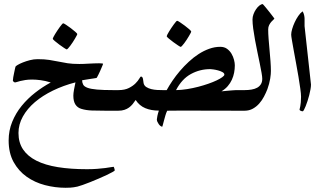

<svg xmlns="http://www.w3.org/2000/svg" viewBox="-20 -538 1570 933"><path d="M537.6 289.6Q537.6 292 526.6 298.1Q515.6 304.2 498.3 312.5Q481 320.8 459.7 329.8Q438.5 338.9 418.5 346.9Q398.4 355 381.6 360.8Q364.7 366.7 356.4 368.7Q336.9 373 322 373.8Q307.1 374.5 298.8 374.5Q248 374.5 198.5 361.6Q148.9 348.6 109.6 320.8Q70.3 293 46.1 249.3Q22 205.6 22 144.5Q22 96.2 39.3 54Q56.6 11.7 85.4 -23.7Q114.3 -59.1 150.9 -87.6Q187.5 -116.2 226.6 -137.2Q200.2 -145.5 177.5 -148.4Q154.8 -151.4 136.2 -151.4Q117.7 -151.4 103.3 -149.2Q88.9 -147 78.4 -144.3Q67.9 -141.6 61.5 -139.4Q55.2 -137.2 52.2 -137.2Q51.3 -137.2 46.9 -140.4Q42.5 -143.6 42.5 -146Q42.5 -152.3 44.4 -162.8Q46.4 -173.3 48.6 -184.1Q50.8 -194.8 52.7 -203.4Q54.7 -211.9 55.2 -213.9Q55.7 -216.3 65.7 -222.4Q75.7 -228.5 91.1 -234.6Q106.4 -240.7 125.2 -245.6Q144 -250.5 162.6 -250.5Q196.3 -250.5 219.5 -246.8Q242.7 -243.2 263.9 -238.8Q285.2 -234.4 308.3 -230.7Q331.5 -227.1 365.7 -227.1Q373.5 -227.1 386 -227.5Q398.4 -228 411.9 -228.8Q425.3 -229.5 438.7 -230Q452.1 -230.5 461.9 -230.5Q470.2 -230.5 475.6 -229.7Q481 -229 481 -228Q481 -227.1 478.8 -221.7Q476.6 -216.3 473.4 -208.7Q470.2 -201.2 466.3 -192.4Q462.4 -183.6 458.7 -176.3Q455.1 -168.9 452.4 -164.1Q449.7 -159.2 449.2 -159.2Q444.3 -158.2 436 -157Q427.7 -155.8 418 -154.3Q408.2 -152.8 397.9 -151.1Q387.7 -149.4 378.9 -147.9Q379.4 -135.3 384.5 -126.2Q389.6 -117.2 405.5 -111.3Q421.4 -105.5 451.2 -102.8Q481 -100.1 530.8 -100.1H548.8Q554.2 -100.1 559.1 -99.1Q564 -98.1 567.6 -93.3Q571.3 -88.4 573.5 -78.9Q575.7 -69.3 575.7 -52.2Q575.7 -21.5 567.9 -10.7Q560.1 0 548.8 0H491.7Q454.6 0 426.5 -1Q398.4 -2 376 -8.8Q356.9 -14.2 346.7 -29.8Q336.4 -45.4 336.4 -73.2Q336.4 -84.5 339.6 -102.1Q342.8 -119.6 346.7 -137.7Q288.1 -122.6 237.3 -97.9Q186.5 -73.2 149.4 -41.5Q112.3 -9.8 91.1 28.3Q69.8 66.4 69.8 108.4Q69.8 154.8 92 188Q114.3 221.2 156.7 242.7Q199.2 264.2 261.2 274.2Q323.2 284.2 402.8 284.2Q429.2 284.2 451.7 282.5Q474.1 280.8 491 278.6Q507.8 276.4 518.6 274.4Q529.3 272.5 532.2 272.5Q532.7 272.5 533.7 274.9Q534.7 277.3 535.6 280.5Q536.6 283.7 537.1 286.4Q537.6 289.1 537.6 289.6ZM355.5 -372.6Q355.5 -370.6 352.3 -364.5Q349.1 -358.4 344.2 -350.1Q339.4 -341.8 333.3 -332.5Q327.1 -323.2 321.5 -315.7Q315.9 -308.1 311 -303Q306.2 -297.9 304.2 -297.9Q302.7 -297.9 291.7 -304.9Q280.8 -312 268.6 -321Q256.3 -330.1 246.3 -338.6Q236.3 -347.2 236.3 -349.6Q236.3 -351.6 239.5 -357.9Q242.7 -364.3 247.8 -372.6Q252.9 -380.9 259 -390.1Q265.1 -399.4 270.8 -407Q276.4 -414.6 280.8 -419.7Q285.2 -424.8 287.1 -424.8Q290 -424.8 301 -417.5Q312 -410.2 324.2 -401.1Q336.4 -392.1 345.9 -383.5Q355.5 -375 355.5 -372.6Z M1188 -50.3Q1188 -44.4 1187.3 -35.9Q1186.5 -27.3 1183.8 -19.3Q1181.2 -11.2 1175.8 -5.6Q1170.4 0 1161.1 0H1143.1Q1085.9 0 1027.3 -0.2Q968.8 -0.5 910.2 -0.5Q880.9 -0.5 850.8 -0.5Q820.8 -0.5 792.5 0Q787.6 9.8 783.7 23.2Q779.8 36.6 776.6 48.6Q773.4 60.5 771.2 69.1Q769 77.6 768.6 77.6Q764.6 77.6 760 74.2Q755.4 70.8 751.5 65.4Q747.6 60.1 744.9 54Q742.2 47.9 742.2 42Q742.2 37.6 744.9 24.9Q747.6 12.2 752 -0.5Q714.4 -0.5 685.8 -12.5Q657.2 -24.4 639.2 -52.2Q632.3 -41.5 624.5 -32Q616.7 -22.5 606.9 -15.4Q597.2 -8.3 584.5 -4.2Q571.8 0 555.2 0H537.1Q527.8 0 522.5 -5.6Q517.1 -11.2 514.4 -19.3Q511.7 -27.3 511 -35.9Q510.3 -44.4 510.3 -50.3Q510.3 -56.2 511 -64.5Q511.7 -72.8 514.4 -80.8Q517.1 -88.9 522.5 -94.5Q527.8 -100.1 537.1 -100.1H555.2Q586.4 -100.1 606.4 -110.4Q626.5 -120.6 638.7 -133.1Q650.9 -145.5 656.7 -155.8Q662.6 -166 665 -166Q669.4 -166 671.6 -162.6Q673.8 -159.2 674.8 -154.5Q675.8 -149.9 676.3 -144.3Q676.8 -138.7 677.7 -134.3Q680.2 -122.1 690.7 -115.2Q701.2 -108.4 715.1 -105Q729 -101.6 744.1 -100.8Q759.3 -100.1 771 -100.1H790Q801.8 -121.6 818.1 -145.8Q834.5 -169.9 854.5 -193.4Q874.5 -216.8 897.5 -238Q920.4 -259.3 945.3 -275.4Q970.2 -291.5 996.8 -301Q1023.4 -310.5 1050.3 -310.5Q1069.8 -310.5 1083.3 -300.8Q1096.7 -291 1105 -276.9Q1113.3 -262.7 1117.2 -247.3Q1121.1 -231.9 1121.1 -220.7Q1121.1 -202.6 1117.7 -184.8Q1114.3 -167 1106.7 -150.4Q1099.1 -133.8 1086.7 -119.4Q1074.2 -105 1056.2 -94.2Q1076.2 -96.2 1087.9 -97.2Q1099.6 -98.1 1107.9 -98.9Q1116.2 -99.6 1123.8 -99.9Q1131.3 -100.1 1143.1 -100.1H1161.1Q1170.4 -100.1 1175.8 -94.5Q1181.2 -88.9 1183.8 -80.8Q1186.5 -72.8 1187.3 -64.5Q1188 -56.2 1188 -50.3ZM1070.3 -175.3Q1070.3 -182.6 1060.8 -187.7Q1051.3 -192.9 1039.3 -196Q1027.3 -199.2 1016.1 -200.7Q1004.9 -202.1 1001.5 -202.1Q951.2 -202.1 907.5 -178.2Q863.8 -154.3 835.4 -100.1Q861.8 -100.6 889.4 -105Q917 -109.4 943.1 -116.2Q969.2 -123 992.4 -131.1Q1015.6 -139.2 1033 -147.5Q1050.3 -155.8 1060.3 -163.1Q1070.3 -170.4 1070.3 -175.3ZM909.2 -384.8Q909.2 -382.8 906 -376.7Q902.8 -370.6 897.9 -362.3Q893.1 -354 887 -344.7Q880.9 -335.4 875.2 -327.9Q869.6 -320.3 864.7 -315.2Q859.9 -310.1 857.9 -310.1Q856.4 -310.1 845.5 -317.1Q834.5 -324.2 822.3 -333.3Q810.1 -342.3 800 -350.8Q790 -359.4 790 -361.8Q790 -363.8 793.2 -370.1Q796.4 -376.5 801.5 -384.8Q806.6 -393.1 812.7 -402.3Q818.8 -411.6 824.5 -419.2Q830.1 -426.8 834.5 -431.9Q838.9 -437 840.8 -437Q843.8 -437 854.7 -429.7Q865.7 -422.4 877.9 -413.3Q890.1 -404.3 899.7 -395.8Q909.2 -387.2 909.2 -384.8Z M1296.4 -193.4Q1296.4 -187 1295.7 -177.2Q1294.9 -167.5 1293 -155.8Q1291 -144 1287.6 -130.9Q1284.2 -117.7 1279.3 -104.5Q1272.5 -86.9 1262.7 -68.4Q1252.9 -49.8 1239.5 -34.7Q1226.1 -19.5 1208.5 -9.8Q1190.9 0 1168.5 0H1149.4Q1140.1 0 1134.8 -3.4Q1129.4 -6.8 1126.7 -13.2Q1124 -19.5 1123.3 -28.8Q1122.6 -38.1 1122.6 -50.3Q1122.6 -59.6 1123.3 -68.6Q1124 -77.6 1126.7 -84.5Q1129.4 -91.3 1134.8 -95.7Q1140.1 -100.1 1149.4 -100.1H1168.5Q1186.5 -100.1 1202.4 -102.8Q1218.3 -105.5 1229.7 -111.8Q1241.2 -118.2 1247.8 -128.9Q1254.4 -139.6 1254.4 -155.3Q1254.4 -164.6 1251 -184.3Q1247.6 -204.1 1242.2 -230Q1236.8 -255.9 1230.7 -285.6Q1224.6 -315.4 1219.2 -344.2Q1213.9 -373 1210.4 -398.9Q1207 -424.8 1207 -443.4Q1207 -456.1 1211.9 -469.2Q1216.8 -482.4 1224.4 -493.4Q1231.9 -504.4 1240.7 -511.2Q1249.5 -518.1 1256.8 -518.1Q1257.3 -518.1 1261.7 -512.9Q1266.1 -507.8 1272.5 -500.2Q1278.8 -492.7 1285.9 -483.6Q1293 -474.6 1299.1 -466.8Q1305.2 -459 1309.3 -453.4Q1313.5 -447.8 1313.5 -447.3Q1313.5 -446.3 1308.8 -442.4Q1304.2 -438.5 1298.3 -431.9Q1292.5 -425.3 1287.8 -416Q1283.2 -406.7 1283.2 -395Q1283.2 -375.5 1285.2 -349.4Q1287.1 -323.2 1289.8 -295.4Q1292.5 -267.6 1294.4 -240.7Q1296.4 -213.9 1296.4 -193.4Z M1491.2 -127Q1491.2 -117.2 1488.8 -103.8Q1486.3 -90.3 1482.7 -75.7Q1479 -61 1474.4 -47.1Q1469.7 -33.2 1465.3 -22Q1460.9 -10.7 1457 -3.9Q1453.1 2.9 1451.2 2.9Q1446.8 2.9 1441.2 0.5Q1435.5 -2 1435.5 -5.9Q1435.5 -7.3 1436.8 -11Q1438 -14.6 1439.2 -22Q1440.4 -29.3 1441.7 -40.5Q1442.9 -51.8 1442.9 -67.9Q1442.9 -82 1439.2 -107.9Q1435.5 -133.8 1430.4 -165Q1425.3 -196.3 1418.9 -229.7Q1412.6 -263.2 1407.5 -292Q1402.3 -320.8 1398.7 -341.8Q1395 -362.8 1395 -369.6Q1395 -380.9 1399.7 -397Q1404.3 -413.1 1411.9 -429.4Q1419.4 -445.8 1429.4 -460.4Q1439.5 -475.1 1450.2 -482.9Q1455.6 -475.1 1457.8 -464.6Q1460 -454.1 1460 -447.3V-411.1L1491.2 -127Z"/></svg>

Font: Scheherazade
Style: Bold
Weight: 700
Version: Version 2.100 (build 932/914)